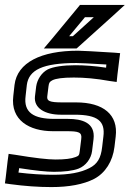

<svg xmlns="http://www.w3.org/2000/svg" viewBox="-24 -725 527 780"><path d="M191 -192H246C296 -192 310 -188 306 -160L300 -111C298 -94 296 -92 283 -87C265 -80 239 -77 201 -77C170 -77 117 -83 39 -96L11 -100L7 -71L-1 -2L-4 20L17 23C76 31 132 35 185 35C256 35 315 24 358 2C404 -22 434 -70 441 -128L446 -170C457 -259 396 -309 285 -309H229C177 -309 166 -315 168 -333L173 -374C175 -390 178 -393 189 -399C203 -406 230 -410 276 -410C318 -410 366 -406 421 -396L450 -392L453 -421L461 -486L464 -509L441 -511C359 -516 310 -519 293 -519C143 -519 46 -471 35 -380L30 -335C18 -237 95 -192 191 -192ZM197 -242C114 -242 71 -267 80 -335L85 -380C93 -441 149 -469 287 -469C301 -469 341 -467 408 -463L407 -450C361 -457 319 -460 282 -460C232 -460 193 -454 170 -443C145 -430 127 -402 123 -374L118 -333C113 -286 158 -259 223 -259H279C373 -259 404 -233 396 -170L391 -128C386 -82 371 -58 339 -42C304 -24 257 -15 191 -15C147 -15 100 -18 51 -24L54 -42C118 -32 166 -27 195 -27C236 -27 272 -31 295 -40C324 -51 346 -80 350 -111L356 -160C364 -227 309 -242 252 -242H197ZM423 -705H314H301L292 -694L187 -567L154 -528H202H276H287L295 -535L436 -662L483 -705H423ZM357 -655 272 -578H257L321 -655H357Z"/></svg>

Font: Gamestation Display Outline
Style: Italic
Weight: 400
Designer: Jonas Hecksher
Foundry: Jonas Hecksher, Playtypeª, e-types AS
Version: Version 1.003